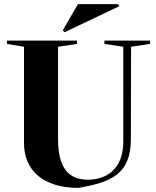

<svg xmlns="http://www.w3.org/2000/svg" viewBox="-20 -898 759 936"><path d="M355 -700H14V-684L97 -670V-201C97 -69 188 18 364 18C519 -10 618 -47 618 -220L619 -670L711 -684V-700H489V-684L581 -670V-208C581 -65 489 -22 409 -22C319 -22 263 -73 263 -220V-670L355 -684ZM295 -741 562 -868V-869L555 -878H360L286 -750Z"/></svg>

Font: Mazius Display
Style: Bold
Weight: 700
Designer: Alberto Casagrande & Collletttivo
Foundry: Collletttivo
Version: Version 2.000;Glyphs 3.2 (3221)